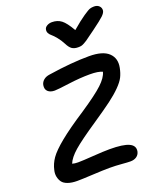

<svg xmlns="http://www.w3.org/2000/svg" viewBox="-177 -1129 1007 1217"><g transform="rotate(-20 326.0 -520.5)"><path d="M606.9 -1022Q628.9 -1022 641.6 -1009Q654.3 -996.1 651.9 -977.1Q649.4 -962.9 631.3 -945.3Q613.3 -927.7 550.8 -881.8Q535.6 -871.1 515.1 -856Q494.6 -840.8 486.8 -835.4Q479 -830.1 467 -823.5Q455.1 -816.9 446.3 -814.9Q437.5 -813 425.8 -813Q399.4 -813 383.5 -824Q367.7 -835 354 -862.8Q339.4 -890.6 321.8 -912.1Q304.2 -933.6 292.7 -942.9Q281.2 -952.1 274.9 -963.4Q268.6 -974.6 271 -987.8Q272.9 -1002 287.8 -1011Q302.7 -1020 321.8 -1020Q358.9 -1020 385.3 -1000Q411.6 -980 444.8 -921.9Q499 -968.3 533 -991.2Q566.9 -1014.2 579.1 -1018.1Q591.3 -1022 606.9 -1022ZM129.9 -19Q92.8 -19 66.9 -28.3Q41 -37.6 29.8 -53.5Q18.6 -69.3 14.4 -90.1Q10.3 -110.8 16.1 -133.8Q24.4 -173.3 49.3 -209.2Q74.2 -245.1 137.5 -296.9Q200.7 -348.6 312 -420.9Q420.4 -493.2 465.1 -535.2Q509.8 -577.1 519 -613.8Q491.7 -627 434.1 -627Q368.2 -627 289.8 -616.5Q211.4 -606 191.9 -606Q162.1 -606 146 -621.1Q129.9 -636.2 134.8 -664.1Q138.7 -683.1 154.3 -696.3Q169.9 -709.5 195.8 -712.9Q351.1 -736.8 469.2 -736.8Q561 -736.8 600.6 -699.5Q640.1 -662.1 627.9 -601.1Q621.1 -566.9 608.4 -541.5Q595.7 -516.1 564.9 -484.9Q534.2 -453.6 488.5 -419.4Q442.9 -385.3 363.8 -332Q246.1 -252.9 198.2 -211.2Q150.4 -169.4 136.2 -132.8Q152.3 -127.9 174.8 -127.9Q205.1 -127.9 277.6 -133.1Q350.1 -138.2 390.1 -138.2Q481.4 -138.2 520.3 -120.1Q559.1 -102.1 551.8 -64Q547.4 -43.5 530.8 -31.7Q514.2 -20 488.8 -20Q470.7 -20 430.9 -23.4Q391.1 -26.9 350.1 -26.9Q308.1 -26.9 233.9 -22.9Q159.7 -19 129.9 -19Z"/></g></svg>

Font: Shantell Sans Bouncy
Style: Italic
Weight: 500
Italic angle: -11.31°
Designer: Stephen Nixon, Anya Danilova, Shantell Martin
Foundry: Arrow Type
Version: Version 1.006;[9816181b4]